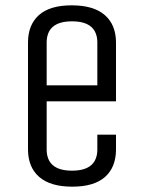

<svg xmlns="http://www.w3.org/2000/svg" viewBox="-20 -685 540 720"><path d="M345 -125V-180H415V-125Q415 -58 374 -21.5Q333 15 251 15Q169 15 127 -21.5Q85 -58 85 -125V-525Q85 -592 126 -628.5Q167 -665 249 -665Q331 -665 373 -628.5Q415 -592 415 -525V-305H155V-125Q155 -45 250 -45Q345 -45 345 -125ZM155 -525V-365H345V-525Q345 -605 250 -605Q155 -605 155 -525Z"/></svg>

Font: Unica One
Style: Regular
Weight: 400
Designer: Eduardo Rodriguez Tunni
Foundry: Eduardo Rodriguez Tunni
Version: Version 1.001